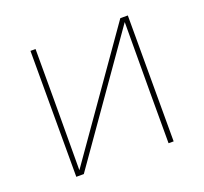

<svg xmlns="http://www.w3.org/2000/svg" viewBox="-96 -633 793 745"><g transform="rotate(-20 300.0 -260.0)"><path d="M99 0V-520H120V-312Q120 -239 119.5 -166Q119 -93 119 -20L470 -520H501V0H480V-208Q480 -281 480.5 -354Q481 -427 481 -500L130 0Z"/></g></svg>

Font: Iosevka Thin Extended
Style: Regular
Weight: 100
Width: 7
Monospace: yes
Designer: Belleve Invis
Foundry: Belleve Invis
Version: Version 32.5.0; ttfautohint (v1.8.4)